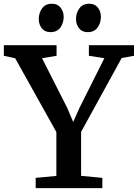

<svg xmlns="http://www.w3.org/2000/svg" viewBox="-35 -978 716 998"><path d="M258 -63.5V-291.5L44 -675L-15 -688V-743H259V-688L183.5 -675.5L314.5 -417L345.5 -344L378 -417L507.5 -675.5L427 -688V-743H661.5V-688L597.5 -676.5L386.5 -292.5V-64L497 -53.5V0H150.5V-53.5ZM227 -811Q198 -811 182.2 -831.2Q166.5 -851.5 166.5 -879Q166.5 -910.5 183.8 -934.5Q201 -958.5 234.5 -958.5H235.5Q264.5 -958.5 280.2 -938Q296 -917.5 296 -890Q296 -859 278.8 -835Q261.5 -811 228 -811ZM420.5 -811Q391.5 -811 375.8 -831.2Q360 -851.5 360 -879Q360 -910.5 377.5 -934.5Q395 -958.5 428.5 -958.5H429.5Q458.5 -958.5 474 -938Q489.5 -917.5 489.5 -890Q489.5 -859 472.2 -835Q455 -811 421.5 -811Z"/></svg>

Font: Merriweather SemiBold
Style: Regular
Weight: 600
Version: Version 2.100